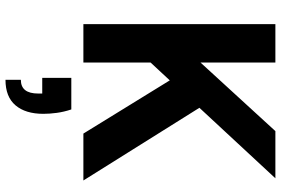

<svg xmlns="http://www.w3.org/2000/svg" viewBox="-182 -558 1024 700"><g transform="rotate(90 330.0 -208.0)"><path d="M68 0V-700H208V-427L458 -700H630L373 -423L638 0H467L273 -315L208 -245V0ZM271 284V228Q321 228 321 165V150H264V44H379Q388 71 391.5 97Q395 123 395 146Q395 211 364 247.5Q333 284 271 284Z"/></g></svg>

Font: DM Sans ExtraBold
Style: Regular
Weight: 800
Designer: Colophon Foundry, Jonny Pinhorn
Foundry: Colophon Foundry
Version: Version 4.004; ttfautohint (v1.8.4.7-5d5b)